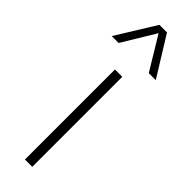

<svg xmlns="http://www.w3.org/2000/svg" viewBox="-302 -811 815 815"><g transform="rotate(45 105.0 -404.0)"><path d="M83 0V-540.5H127V0ZM237.5 -631H195.5L105 -780.5L14.5 -631H-27L82.5 -808H128Z"/></g></svg>

Font: Encode Sans ExtraLight
Style: Regular
Weight: 275
Designer: Multiple Designers
Foundry: Impallari Type
Version: Version 2.000